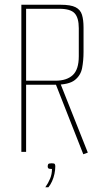

<svg xmlns="http://www.w3.org/2000/svg" viewBox="-20 -640 425 809"><path d="M70 -620H235Q278 -620 298.5 -609.5Q319 -599 325.5 -577.5Q332 -556 332 -524V-421Q332 -385 326 -353.5Q320 -322 295 -302.5Q270 -283 213 -283H90V0H70ZM331 10 215 -285 230 -289 235 -287 238 -279 350 3ZM214 -300Q261 -300 286.5 -323.5Q312 -347 312 -403V-521Q312 -565 294.5 -584Q277 -603 230 -603H90V-300ZM171 149Q183 132 191 113Q199 94 199 72Q186 72 183.5 69Q181 66 181 62Q181 56 183 52Q185 48 198 48Q209 48 211 51.5Q213 55 213 61Q213 76 209.5 92.5Q206 109 199.5 123.5Q193 138 184 149Z"/></svg>

Font: Smooch Sans Thin
Style: Regular
Weight: 100
Designer: Robert E. Leuschke
Foundry: Robert E. Leuschke
Version: Version 1.010